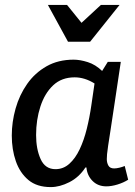

<svg xmlns="http://www.w3.org/2000/svg" viewBox="-20 -749 551 782"><path d="M419 -497H472Q457 -397 447 -330Q437 -263 430.5 -221Q424 -179 420.5 -156Q417 -133 416 -121Q415 -109 415 -101Q415 -86 421.5 -74.5Q428 -63 445 -63Q454 -63 466.5 -66Q479 -69 488 -73L502 -17Q483 -5 458.5 2.5Q434 10 413 10Q379 10 357 -12Q335 -34 332 -67H328Q302 -27 262.5 -7Q223 13 187 13Q130 13 95.5 -16Q61 -45 44.5 -92.5Q28 -140 28 -197Q28 -252 43.5 -307Q59 -362 90.5 -407Q122 -452 169.5 -479Q217 -506 280 -506Q306 -506 337.5 -496Q369 -486 396 -460ZM127 -199Q127 -142 145.5 -101Q164 -60 206 -60Q238 -60 262.5 -82Q287 -104 304.5 -141Q322 -178 333.5 -224.5Q345 -271 352 -320L365 -409Q325 -434 284 -434Q231 -434 196.5 -401.5Q162 -369 144.5 -315Q127 -261 127 -199ZM312 -656 391 -729H467L347 -579H257L175 -729H253Z"/></svg>

Font: Rosario SemiBold
Style: Italic
Weight: 600
Italic angle: -8.05°
Designer: Hector Gatti
Foundry: Omnibus Type
Version: Version 1.101; ttfautohint (v1.8.1.43-b0c9)